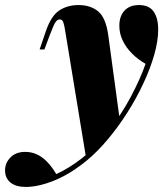

<svg xmlns="http://www.w3.org/2000/svg" viewBox="-152 -553 655 761"><path d="M323 -75 190 78 106 -433Q102 -458 98 -467Q94 -476 85 -476Q75 -476 67.5 -464.5Q60 -453 45 -413L24 -357H5L30 -430Q51 -491 83.5 -512Q116 -533 159 -533Q206 -533 236.5 -508.5Q267 -484 277 -414ZM71 137Q120 115 171 75.5Q222 36 275 -31Q328 -97 366 -168.5Q404 -240 425 -300Q395 -317 371.5 -340.5Q348 -364 334.5 -392Q321 -420 321 -451Q321 -489 341.5 -511Q362 -533 399 -533Q439 -533 457 -507Q475 -481 475 -436Q475 -391 459.5 -336.5Q444 -282 416.5 -223Q389 -164 353.5 -108Q318 -52 278 -4Q236 47 191 84Q146 121 100.5 145Q55 169 10 180Q-6 184 -21.5 186Q-37 188 -49 188Q-89 188 -110.5 170.5Q-132 153 -132 122Q-132 93 -110.5 71Q-89 49 -52 49Q-15 49 15.5 71.5Q46 94 71 137Z"/></svg>

Font: Playfair Display Black
Style: Italic
Weight: 900
Italic angle: -14°
Designer: Claus Eggers Sørensen
Foundry: Claus Eggers Sørensen
Version: Version 1.203